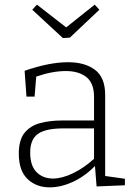

<svg xmlns="http://www.w3.org/2000/svg" viewBox="-20 -800 580 827"><path d="M396 3 389 -85Q345 -40 293.5 -16.5Q242 7 194 7Q136 7 98.5 -29Q61 -65 61 -138Q61 -197 85.5 -227.5Q110 -258 152 -269.5Q194 -281 247 -281H385V-383Q385 -442 352 -468Q319 -494 264 -494Q205 -494 136 -470L129 -384H94L86 -495Q192 -532 273 -532Q346 -532 389.5 -499Q433 -466 433 -391V-42L518 -30V-2ZM110 -143Q110 -86 137.5 -58.5Q165 -31 208 -31Q247 -31 294 -53.5Q341 -76 385 -116V-247H254Q176 -247 143 -223Q110 -199 110 -143ZM388 -780 408 -758 281 -638 251 -636 119 -758 139 -780 265 -682Z"/></svg>

Font: Bitter Light
Style: Regular
Weight: 300
Designer: Sol Matas, and Bitter project Authors
Foundry: Sol Matas
Version: Version 2.001